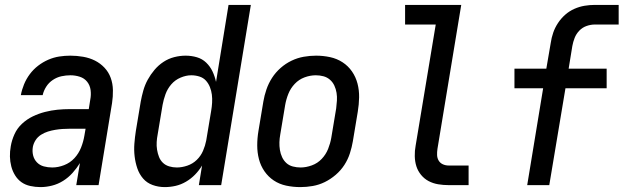

<svg xmlns="http://www.w3.org/2000/svg" viewBox="-20 -755 2543 783"><path d="M145 8Q124 8 103.5 3.5Q83 -1 67.5 -12Q52 -23 41.5 -40Q31 -57 26 -76.5Q21 -96 20.5 -116.5Q20 -137 24 -159Q28 -183 39 -207.5Q50 -232 70 -250.5Q90 -269 114 -280.5Q138 -292 163.5 -298.5Q189 -305 214 -307.5Q239 -310 264 -310H342L348 -348Q352 -368 349.5 -387.5Q347 -407 335.5 -421.5Q324 -436 305.5 -442Q287 -448 267 -448Q249 -448 230.5 -444Q212 -440 195.5 -429Q179 -418 168.5 -401.5Q158 -385 154 -367H65Q69 -389 78 -411Q87 -433 101.5 -452.5Q116 -472 135.5 -487Q155 -502 177 -511.5Q199 -521 221.5 -524.5Q244 -528 267 -528Q293 -528 319 -523.5Q345 -519 367 -508Q389 -497 406 -479Q423 -461 431.5 -437.5Q440 -414 440.5 -387.5Q441 -361 437 -335L382 0H291L306 -90Q293 -69 276 -50Q259 -31 237.5 -17.5Q216 -4 192 2Q168 8 145 8ZM193 -72Q217 -72 241.5 -81.5Q266 -91 283.5 -110Q301 -129 310.5 -153Q320 -177 324 -201L329 -230H264Q249 -230 234.5 -229Q220 -228 205 -225.5Q190 -223 175.5 -218.5Q161 -214 147.5 -205.5Q134 -197 125.5 -184Q117 -171 114 -156Q111 -138 115 -121.5Q119 -105 130.5 -93Q142 -81 158.5 -76.5Q175 -72 193 -72Z M652 8Q626 8 602.5 -0.5Q579 -9 563.5 -27Q548 -45 540 -68.5Q532 -92 529 -117.5Q526 -143 528 -169Q530 -195 534 -221L554 -341Q558 -363 564.5 -386Q571 -409 582.5 -430Q594 -451 610 -470Q626 -489 646.5 -502.5Q667 -516 690.5 -522Q714 -528 737 -528Q761 -528 783 -521.5Q805 -515 821 -499.5Q837 -484 846.5 -464Q856 -444 861 -421L912 -735H1003L882 0H791L804 -80Q792 -60 775.5 -43Q759 -26 738.5 -14Q718 -2 696 3Q674 8 652 8ZM701 -72Q722 -72 744 -79.5Q766 -87 782.5 -103Q799 -119 808 -140Q817 -161 821 -182L841 -302Q844 -319 845 -336Q846 -353 844 -369Q842 -385 836 -400Q830 -415 819.5 -426.5Q809 -438 793 -443Q777 -448 760 -448Q739 -448 716.5 -438.5Q694 -429 678.5 -411Q663 -393 655 -371Q647 -349 643 -327L623 -207Q620 -192 619 -176Q618 -160 620.5 -144.5Q623 -129 628.5 -115Q634 -101 644.5 -91Q655 -81 670 -76.5Q685 -72 701 -72Z M1205 8Q1175 8 1147 2Q1119 -4 1096.5 -19Q1074 -34 1058.5 -56.5Q1043 -79 1036 -106Q1029 -133 1029 -162Q1029 -191 1034 -221L1054 -341Q1058 -365 1066.5 -390Q1075 -415 1089.5 -437.5Q1104 -460 1124.5 -478Q1145 -496 1169 -507.5Q1193 -519 1218.5 -523.5Q1244 -528 1269 -528Q1298 -528 1326 -522Q1354 -516 1377 -501Q1400 -486 1415.5 -463.5Q1431 -441 1438 -414Q1445 -387 1444.5 -358Q1444 -329 1439 -299L1419 -179Q1415 -155 1407 -130Q1399 -105 1384.5 -82.5Q1370 -60 1349 -42Q1328 -24 1304.5 -12.5Q1281 -1 1255.5 3.5Q1230 8 1205 8ZM1206 -72Q1228 -72 1251.5 -80.5Q1275 -89 1292 -107Q1309 -125 1318 -147.5Q1327 -170 1331 -193L1351 -313Q1353 -329 1354 -345Q1355 -361 1352.5 -376.5Q1350 -392 1343.5 -406Q1337 -420 1325.5 -430Q1314 -440 1299 -444Q1284 -448 1268 -448Q1245 -448 1222 -439.5Q1199 -431 1182 -413Q1165 -395 1156 -372.5Q1147 -350 1143 -327L1123 -207Q1120 -191 1119.5 -175Q1119 -159 1121.5 -143.5Q1124 -128 1130.5 -114Q1137 -100 1148 -90Q1159 -80 1174.5 -76Q1190 -72 1206 -72Z M1810 0Q1788 0 1767 -3.5Q1746 -7 1728 -16.5Q1710 -26 1697 -42Q1684 -58 1678 -77Q1672 -96 1671.5 -118Q1671 -140 1675 -161L1757 -655H1632V-735H1861L1764 -148Q1762 -135 1762.5 -122.5Q1763 -110 1769 -100Q1775 -90 1786 -85Q1797 -80 1810 -80H1891V0Z M2130 0 2195 -395H2078V-475H2208L2226 -580Q2229 -601 2236 -621.5Q2243 -642 2255.5 -661Q2268 -680 2285 -695Q2302 -710 2322.5 -719Q2343 -728 2364 -731.5Q2385 -735 2406 -735H2503V-655H2406Q2389 -655 2372 -649Q2355 -643 2342.5 -630Q2330 -617 2323.5 -600.5Q2317 -584 2314 -567L2299 -475H2454V-395H2286L2220 0Z"/></svg>

Font: Iosevka SS04 Medium Oblique
Style: Regular
Weight: 500
Italic angle: -9°
Monospace: yes
Designer: Belleve Invis
Foundry: Belleve Invis
Version: Version 19.0.0; ttfautohint (v1.8.4)